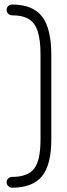

<svg xmlns="http://www.w3.org/2000/svg" viewBox="-20 -688 306 872"><path d="M34.5 164.5C34.5 164.5 34.5 164.5 34.5 164.5C28 164.5 22 162 17.5 157C12.5 152.5 10 146.5 10 140C10 140 10 140 10 140C10 133 12.5 127 17.5 122.5C22 118 28 115.5 34.5 115.5C34.5 115.5 34.5 115.5 34.5 115.5C82 115.5 115.5 103 135 78C154.5 53 164 9 164 -54C164 -54 164 -54 164 -54C164 -54 164 -439 164 -439C164 -483.5 160 -518.5 151.5 -545C143 -571.5 129.5 -590 110.5 -601.5C91.5 -613 66 -618.5 34.5 -618.5C34.5 -618.5 34.5 -618.5 34.5 -618.5C28 -618.5 22 -621 17.5 -626C12.5 -630.5 10 -636.5 10 -643C10 -643 10 -643 10 -643C10 -650 12.5 -656 17.5 -660.5C22 -665 28 -667.5 34.5 -667.5C34.5 -667.5 34.5 -667.5 34.5 -667.5C97 -667.5 142.5 -649.5 171 -613C199 -576.5 213 -518.5 213 -439C213 -439 213 -439 213 -439C213 -439 213 -54 213 -54C213 21.5 199 77 171 112C142.5 147 97 164.5 34.5 164.5Z"/></svg>

Font: Jura-Fortis-Regular
Style: Regular
Weight: 500
Designer: Daniel Johnson, Alexei Vanyashin, Mirko Velimirovic
Foundry: Daniel Johnson
Version: ""